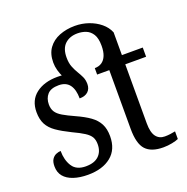

<svg xmlns="http://www.w3.org/2000/svg" viewBox="-137 -900 1013 1039"><g transform="rotate(-20 369.5 -381.0)"><path d="M630 10Q561 10 529 -24.5Q497 -59 497 -145V-483H427V-520Q451 -520 468 -531.5Q485 -543 494 -565.5Q503 -588 503 -621Q503 -665 488.5 -688Q474 -711 451.5 -720Q429 -729 403 -729Q358 -729 330.5 -703.5Q303 -678 303 -626Q303 -594 312 -571.5Q321 -549 332 -531Q343 -513 351.5 -495Q360 -477 360 -453H297Q286 -471 273.5 -492Q261 -513 250 -534.5Q239 -556 232.5 -579Q226 -602 226 -625Q226 -675 249.5 -707.5Q273 -740 313.5 -756Q354 -772 403 -772Q444 -772 481.5 -759Q519 -746 547.5 -722.5Q576 -699 589 -667V-536H709V-483H589V-143Q589 -91 607 -67Q625 -43 657 -43Q674 -43 688.5 -45Q703 -47 718 -50V-6Q705 0 680.5 5Q656 10 630 10ZM196 10Q149 10 113.5 -2Q78 -14 59 -37Q40 -60 40 -95Q40 -121 49.5 -135.5Q59 -150 73.5 -156Q88 -162 100 -162Q100 -110 123 -73.5Q146 -37 201 -37Q250 -37 275.5 -61.5Q301 -86 301 -128Q301 -153 291.5 -169.5Q282 -186 258 -201.5Q234 -217 191 -237Q142 -261 110.5 -283Q79 -305 64 -333.5Q49 -362 49 -404Q49 -472 96.5 -508.5Q144 -545 221 -545Q267 -545 298 -532.5Q329 -520 344.5 -499Q360 -478 360 -453Q360 -426 343 -410Q326 -394 294 -394Q294 -445 273.5 -472.5Q253 -500 211 -500Q166 -500 146 -477.5Q126 -455 126 -420Q126 -395 137 -377.5Q148 -360 173.5 -345Q199 -330 239 -312Q288 -290 318.5 -268Q349 -246 364 -217Q379 -188 379 -146Q379 -70 329.5 -30Q280 10 196 10Z"/></g></svg>

Font: Noto Serif SemiCondensed
Style: Regular
Weight: 400
Width: 4
Designer: Monotype Design Team
Foundry: Monotype Imaging Inc.
Version: Version 2.013